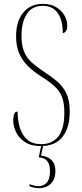

<svg xmlns="http://www.w3.org/2000/svg" viewBox="-20 -744 422 991"><path d="M191 10Q140 10 108.5 -11Q77 -32 62.5 -63Q48 -94 48 -124Q48 -136 52 -152Q56 -168 71 -168Q71 -121 83 -83Q95 -45 121.5 -22.5Q148 0 193 0Q249 0 280.5 -39Q312 -78 312 -163Q312 -214 299.5 -245Q287 -276 259.5 -300.5Q232 -325 187 -353Q153 -375 125 -402Q97 -429 80 -466.5Q63 -504 63 -557Q63 -634 100 -679Q137 -724 201 -724Q242 -724 270 -707Q298 -690 312.5 -664.5Q327 -639 327 -612Q327 -592 319.5 -582.5Q312 -573 304 -573Q304 -641 277.5 -677.5Q251 -714 201 -714Q146 -714 118.5 -672Q91 -630 91 -558Q91 -511 103.5 -479.5Q116 -448 141 -424.5Q166 -401 204 -376Q242 -351 273 -325.5Q304 -300 322 -263Q340 -226 340 -167Q340 -85 302.5 -37.5Q265 10 191 10ZM180 227Q156 227 132 217V207Q145 211 156.5 214Q168 217 178 217Q205 217 221.5 198.5Q238 180 238 140Q238 104 223.5 87Q209 70 180 68L194 1H204L192 59Q266 68 266 139Q266 179 243.5 203Q221 227 180 227Z"/></svg>

Font: Noto Serif Display ExtraCondensed Thin
Style: Regular
Weight: 100
Width: 2
Designer: Monotype Design Team
Foundry: Monotype Imaging Inc.
Version: Version 2.009